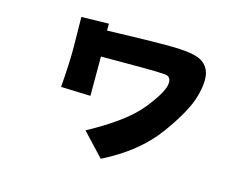

<svg xmlns="http://www.w3.org/2000/svg" viewBox="-89 -734 1166 915"><g transform="rotate(15 493.5 -277.0)"><path d="M347 -432Q347 -390 347 -355V-238L201 -243Q210 -360 210 -432Q210 -474 208 -590L343 -593Q343 -567 343 -559Q564 -566 653 -565Q746 -565 790.5 -549Q835 -533 849 -491Q863 -449 841.5 -370Q820 -291 730 -168Q640 -45 472 39L367 -73Q545 -170 614.5 -256Q684 -342 691 -384Q698 -426 663 -429Q628 -432 546 -432Z"/></g></svg>

Font: KN Bobohei
Style: Bold
Weight: 700
Designer: Kingnam Type Foundry
Version: Version 1.710;March 18, 2023